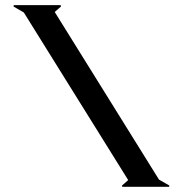

<svg xmlns="http://www.w3.org/2000/svg" viewBox="-20 -720 705 740"><path d="M32.2 -694.8 33.2 -700.2H213.9L214.8 -694.8L190.9 -673.8L592.8 -27.8L632.8 -4.9L631.8 0H451.2L450.2 -4.9L474.1 -25.9L71.8 -671.9Z"/></svg>

Font: Tiffany Gothic CC
Style: Regular
Weight: 400
Designer: indestructible type*
Foundry: Cowboy Collective
Version: Version 1.000